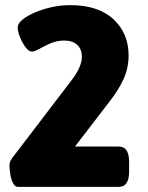

<svg xmlns="http://www.w3.org/2000/svg" viewBox="-20 -728 575 748"><path d="M49 0Q38 0 30.5 -15Q23 -30 20 -50Q17 -70 17 -83Q17 -91 19 -97Q21 -103 28 -113L257 -413Q299 -467 299 -507Q299 -536 281 -553Q263 -570 231 -570Q202 -570 177.5 -559.5Q153 -549 134 -538Q115 -527 104 -527Q92 -527 79.5 -544Q67 -561 58 -583Q49 -605 49 -621Q49 -636 67 -651Q85 -666 115 -679Q145 -692 181 -700Q217 -708 253 -708Q363 -708 422 -653Q481 -598 481 -512Q481 -464 462 -421.5Q443 -379 408 -334L272 -157H443Q483 -157 483 -97V-60Q483 0 443 0Z"/></svg>

Font: Asap Black
Style: Regular
Weight: 900
Designer: Pablo Cosgaya
Foundry: Omnibus-Type
Version: Version 3.001; ttfautohint (v1.8.4.7-5d5b)